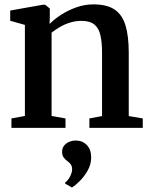

<svg xmlns="http://www.w3.org/2000/svg" viewBox="-20 -570 672 856"><path d="M91 -53V-459L25.5 -477.5V-523L171.5 -549H181.5L202 -532V-492L201 -463Q221.5 -484 252.2 -504Q283 -524 320.2 -537.2Q357.5 -550.5 396.5 -550.5Q456.5 -550.5 490.8 -527.5Q525 -504.5 539.5 -456.8Q554 -409 554 -335V-52.5L616.5 -42V0H378.5V-42L435 -52.5V-333.5Q435 -382 427.5 -413.8Q420 -445.5 400.2 -461.2Q380.5 -477 343 -477Q317 -477 292.8 -469.5Q268.5 -462 247.8 -450Q227 -438 210 -424.5V-53L272 -42V0H31V-42ZM386.5 131.5Q386.5 163 370.8 190.5Q355 218 335 237.8Q315 257.5 301 265.5H300L271 249L270.5 243.5Q284 234 292.8 216Q301.5 198 301.5 185.5Q301.5 171.5 295.5 163Q289.5 154.5 279.5 147.5Q271 141.5 264 132.2Q257 123 257 107Q257 89 267 77.8Q277 66.5 290.5 61.5Q304 56.5 314.5 56.5H317.5Q348 56.5 367.2 76.8Q386.5 97 386.5 131.5Z"/></svg>

Font: Merriweather 60pt SemiBold
Style: Regular
Weight: 600
Version: Version 2.100